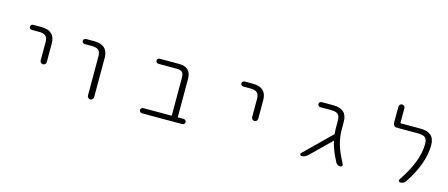

<svg xmlns="http://www.w3.org/2000/svg" viewBox="-46 -1245 4092 1754"><g transform="rotate(15 2000.0 -368.5)"><path d="M147.5 -497.1Q137.7 -497.1 130.9 -503.9Q124 -510.7 124 -521Q124 -531.2 130.9 -538.1Q137.7 -544.9 147.5 -544.9H224.6Q356.4 -544.9 356.4 -424.8V-248Q356.4 -236.3 348.1 -228Q339.8 -219.7 327.6 -219.7Q315.4 -219.7 307.1 -228Q298.8 -236.3 298.8 -248V-420.9Q298.8 -461.9 279.8 -479.5Q260.7 -497.1 214.8 -497.1Z M648.4 -497.1Q637.7 -497.1 630.9 -503.9Q624 -510.7 624 -521Q624 -531.2 630.9 -538.1Q637.7 -544.9 648.4 -544.9H724.6Q856.4 -544.9 857.4 -424.8V-50.8Q857.4 -39.1 848.6 -30.3Q839.8 -21.5 828.1 -21.5Q816.4 -21.5 807.6 -30.3Q798.8 -39.1 798.8 -50.8V-420.9Q798.8 -461.9 779.8 -479.5Q760.7 -497.1 714.8 -497.1Z M1585.9 -428.7Q1585.9 -467.8 1571.3 -482.4Q1556.6 -497.1 1516.6 -497.1H1345.7Q1335 -497.1 1328.1 -503.9Q1321.3 -510.7 1321.3 -521Q1321.3 -531.2 1328.1 -538.1Q1335 -544.9 1345.7 -544.9H1527.3Q1585.9 -544.9 1614.3 -517.6Q1642.6 -490.2 1642.6 -431.6V-74.2Q1642.6 -70.3 1646.5 -70.3H1699.2Q1709 -70.3 1716.3 -63Q1723.6 -55.7 1723.6 -45.9Q1723.6 -36.1 1716.3 -28.8Q1709 -21.5 1699.2 -21.5H1316.4Q1306.6 -21.5 1299.3 -28.8Q1292 -36.1 1292 -45.9Q1292 -55.7 1299.3 -63Q1306.6 -70.3 1316.4 -70.3H1582Q1585.9 -70.3 1585.9 -74.2Z M2147.5 -497.1Q2137.7 -497.1 2130.9 -503.9Q2124 -510.7 2124 -521Q2124 -531.2 2130.9 -538.1Q2137.7 -544.9 2147.5 -544.9H2224.6Q2356.4 -544.9 2356.4 -424.8V-248Q2356.4 -236.3 2348.1 -228Q2339.8 -219.7 2327.6 -219.7Q2315.4 -219.7 2307.1 -228Q2298.8 -236.3 2298.8 -248V-420.9Q2298.8 -461.9 2279.8 -479.5Q2260.7 -497.1 2214.8 -497.1Z M3118.2 -355.5Q3118.2 -277.3 3140.6 -203.1Q3161.1 -137.7 3209 -47.9Q3210.9 -43 3210.9 -39.1Q3210.9 -34.2 3208 -30.3Q3203.1 -21.5 3193.4 -21.5Q3163.1 -21.5 3148.4 -47.9Q3092.8 -153.3 3077.1 -230.5Q3076.2 -234.4 3073.2 -231.4L2883.8 -45.9Q2859.4 -21.5 2824.2 -21.5Q2816.4 -21.5 2812.5 -30.3Q2810.5 -34.2 2810.5 -37.1Q2810.5 -42 2814.5 -45.9L3063.5 -290Q3066.4 -293 3066.4 -297.9Q3063.5 -324.2 3063.5 -352.5V-420.9Q3063.5 -461.9 3044.4 -479.5Q3025.4 -497.1 2978.5 -497.1H2877Q2866.2 -497.1 2859.4 -503.9Q2852.5 -510.7 2852.5 -521Q2852.5 -531.2 2859.4 -538.1Q2866.2 -544.9 2877 -544.9H2986.3Q3118.2 -544.9 3118.2 -424.8Z M3812.5 -544.9Q3945.3 -544.9 3945.3 -424.8Q3945.3 -252 3810.5 -47.9Q3792 -21.5 3759.8 -21.5Q3750 -21.5 3745.1 -30.3Q3740.2 -39.1 3746.1 -47.9Q3888.7 -254.9 3888.7 -421.9Q3888.7 -461.9 3869.6 -479.5Q3850.6 -497.1 3803.7 -497.1H3599.6Q3585 -497.1 3574.7 -507.3Q3564.5 -517.6 3564.5 -531.2V-686.5Q3564.5 -698.2 3572.8 -706.5Q3581.1 -714.8 3592.8 -714.8Q3604.5 -714.8 3612.8 -706.5Q3621.1 -698.2 3621.1 -686.5V-548.8Q3621.1 -544.9 3625 -544.9Z"/></g></svg>

Font: Rounded-L Mgen+ 1mn light
Style: Regular
Weight: 200
Designer: [Source Han Sans]
Ryoko NISHIZUKA  (kana & ideographs); Paul D. Hunt (Latin, Greek & Cyrillic); Wenlong ZHANG  (bopomofo
Version: Version 1.059.20150602